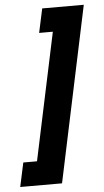

<svg xmlns="http://www.w3.org/2000/svg" viewBox="-84 -775 461 851"><g transform="rotate(-5 146.5 -350.0)"><path d="M-29 40 -6 -67H55L175 -633H114L137 -740H322L157 40Z"/></g></svg>

Font: PTCRaleway
Style: Bold Italic
Weight: 700
Italic angle: -12°
Designer: Matt McInerney, Pablo Impallari, Rodrigo Fuenzalida
Foundry: Matt McInerney, Pablo Impallari, Rodrigo Fuenzalida
Version: Version 3.000g; ttfautohint (v1.5) -l 8 -r 28 -G 28 -x 14 -D